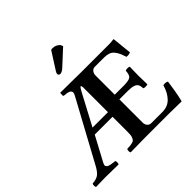

<svg xmlns="http://www.w3.org/2000/svg" viewBox="-214 -1130 1355 1355"><g transform="rotate(-45 463.0 -453.0)"><path d="M415 -550.8 288.1 -312H441.9V-560.1Q440.4 -576.7 435.1 -578.1Q424.8 -570.3 415 -550.8ZM110.8 -102.1 359.9 -561Q361.8 -563 361.8 -564.9Q373.5 -587.4 360.6 -599.4Q347.7 -611.3 314 -612.8Q311.5 -612.8 301.8 -615.2Q298.8 -616.7 298.8 -622.1Q298.8 -639.2 299.8 -646L301.8 -647Q327.1 -647 373 -646.5Q418.9 -646 432.1 -646L500 -645H788.1Q811 -645 831.1 -648.9Q835 -648.9 835 -646Q835.9 -642.6 838.6 -615.7Q841.3 -588.9 844.7 -553.2Q848.1 -517.6 850.1 -501Q833 -492.2 810.1 -496.1Q800.8 -525.4 793 -542.5Q785.2 -559.6 772.2 -575.2Q759.3 -590.8 740.2 -597.4Q721.2 -604 693.8 -604H602.1Q585 -604 574 -590.1Q563 -576.2 563 -557.1V-365.2H655.8Q704.6 -366.2 720.2 -377.9Q735.8 -389.6 737.8 -429.2Q742.7 -434.1 757.8 -434.1Q772.9 -434.1 777.8 -429.2Q775.9 -369.6 775.9 -342.8Q775.9 -325.2 777.8 -254.9Q773.9 -251 757.8 -251Q741.7 -251 737.8 -254.9Q736.3 -279.3 729.5 -292Q722.7 -304.7 703.4 -311.8Q684.1 -318.8 647 -318.8H563V-86.9Q563 -66.9 574.2 -54Q585.4 -41 602.1 -41H714.8Q768.6 -41 802.5 -76.2Q836.4 -111.3 853 -169.9Q877 -175.3 894 -165Q893.6 -160.2 888.4 -126.7Q883.3 -93.3 880.9 -79.1Q878.4 -64.9 873.5 -40.3Q868.7 -15.6 863.8 2Q783.7 0 735.8 0H501Q403.8 1 355 2Q350.6 -2.4 350.6 -15.1Q350.6 -27.8 355 -32.2Q375.5 -33.2 386 -34.2Q396.5 -35.2 408.2 -38.3Q419.9 -41.5 424.8 -46.9Q429.7 -52.2 434.6 -62.5Q439.5 -72.8 440.7 -86.7Q441.9 -100.6 441.9 -122.1V-266.1H264.2L164.1 -79.1Q160.6 -71.8 159.7 -65.9Q158.7 -60.1 161.1 -55.7Q163.6 -51.3 167 -47.9Q170.4 -44.4 177.2 -42Q184.1 -39.6 189.7 -38.1Q195.3 -36.6 204.3 -35.4Q213.4 -34.2 219 -33.4Q224.6 -32.7 233.9 -32.2Q238.3 -27.8 238.3 -15.1Q238.3 -2.4 233.9 2Q159.7 0 102.1 0Q84 0 9.8 2Q5.4 -2.4 5.4 -15.1Q5.4 -27.8 9.8 -32.2Q45.9 -34.7 66.9 -47.9Q87.9 -61 110.8 -102.1ZM388.2 -778.8 469.2 -905.8Q476.6 -908.2 483.9 -908.2Q517.1 -908.2 540 -883.8L547.9 -865.2L430.2 -756.8Q411.1 -740.2 394 -740.2Q388.7 -740.2 383.8 -744.6Q378.9 -749 378.9 -753.9Q378.9 -765.6 388.2 -778.8Z"/></g></svg>

Font: Common Serif SemiBold
Style: Regular
Weight: 600
Designer: Philipp H. Poll, Khaled Hosny
Foundry: Stefan Peev, Context Ltd.
Version: Version 1.026